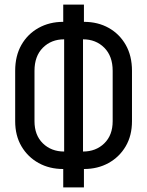

<svg xmlns="http://www.w3.org/2000/svg" viewBox="-20 -790 640 835"><path d="M255 25V-55Q195 -55 148 -81Q101 -107 73.5 -153.5Q46 -200 46 -263V-482Q46 -547 73 -594.5Q100 -642 147.5 -668.5Q195 -695 255 -695V-770H345V-695Q406 -695 453 -668.5Q500 -642 527 -594.5Q554 -547 554 -482V-263Q554 -200 526.5 -153.5Q499 -107 452 -81Q405 -55 345 -55V25ZM259 -131V-619Q203 -619 166.5 -582.5Q130 -546 130 -482V-263Q130 -202 166.5 -166.5Q203 -131 259 -131ZM341 -131Q397 -131 433.5 -166.5Q470 -202 470 -263V-482Q470 -546 433.5 -582.5Q397 -619 341 -619Z"/></svg>

Font: JetBrainsMonoNL NFM
Style: Regular
Weight: 400
Monospace: yes
Designer: Philipp Nurullin, Konstantin Bulenkov
Foundry: JetBrains
Version: Version 2.304; ttfautohint (v1.8.4.7-5d5b);Nerd Fonts 3.3.0